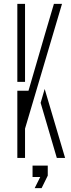

<svg xmlns="http://www.w3.org/2000/svg" viewBox="-20 -820 368 997"><path d="M70 0V-349H128L213 -641L260 -800H302L110 -152V0ZM275 0 191 -286 212 -358 318 0ZM70 -395V-800H110V-639V-395ZM160 157 189 99H149V40H228V92L196 157Z"/></svg>

Font: Big Shoulders Stencil Text SC Thin
Style: Regular
Weight: 100
Designer: Patric King
Foundry: XO Type Co
Version: Version 2.001